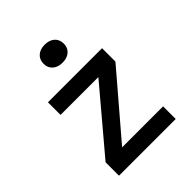

<svg xmlns="http://www.w3.org/2000/svg" viewBox="-217 -908 1034 1034"><g transform="rotate(-45 300.0 -391.0)"><path d="M84 0V-102L381 -454H93V-550H505V-448L204 -96H516V0ZM300 -645Q265 -645 244 -663.5Q223 -682 223 -713Q223 -745 244 -763.5Q265 -782 300 -782Q335 -782 356 -763.5Q377 -745 377 -713Q377 -682 356 -663.5Q335 -645 300 -645Z"/></g></svg>

Font: JetBrains Mono SemiBold
Style: Regular
Weight: 472
Monospace: yes
Designer: Philipp Nurullin, Konstantin Bulenkov
Foundry: JetBrains
Version: Version 2.305; ttfautohint (v1.8.4.7-5d5b)